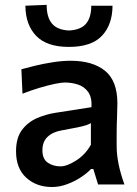

<svg xmlns="http://www.w3.org/2000/svg" viewBox="-20 -759 563 790"><path d="M194 10.5Q130 10.5 88 -27.8Q46 -66 46 -136.5Q46 -191.5 70.2 -224Q94.5 -256.5 132 -272.8Q169.5 -289 209 -295L356.5 -318Q358.5 -358.5 342.8 -380.5Q327 -402.5 301.2 -411Q275.5 -419.5 246 -419.5Q232.5 -419.5 204.8 -413.8Q177 -408 142 -397.5Q107 -387 72.5 -373.5L68 -474Q91 -480.5 125.2 -488.8Q159.5 -497 197.8 -503Q236 -509 271 -509Q361 -509 412 -467.8Q463 -426.5 463 -334Q463 -310.5 461.5 -276Q460 -241.5 460 -211V-158Q460 -88 492 0H383.5L364 -63.5H354.5Q338.5 -46.5 312.2 -29.2Q286 -12 255.2 -0.8Q224.5 10.5 194 10.5ZM229 -74.5Q255.5 -74.5 293.2 -98.5Q331 -122.5 354 -163.5V-252.5Q347 -248 335 -244Q323 -240 299.5 -235Q276 -230 233.5 -222.5Q196.5 -216 175.5 -195.8Q154.5 -175.5 154.5 -141Q154.5 -104.5 176.8 -89.5Q199 -74.5 229 -74.5ZM263.5 -566Q172.5 -566 128.8 -611.5Q85 -657 84.5 -735.5L172 -739Q172 -688 193.8 -662Q215.5 -636 263.5 -633.5Q312.5 -636 334 -661.5Q355.5 -687 355.5 -735.5H443Q442.5 -657 399.2 -611.5Q356 -566 263.5 -566Z"/></svg>

Font: Commissioner Flair Medium
Style: Regular
Weight: 500
Designer: Kostas Bartsokas
Foundry: Kostas Bartsokas
Version: Version 1.000; ttfautohint (v1.8.3)